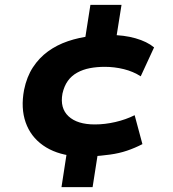

<svg xmlns="http://www.w3.org/2000/svg" viewBox="-20 -655 711 790"><path d="M233 115 259 -54 283 -13Q208 -21 157 -57Q106 -93 85.5 -151.5Q65 -210 79 -285Q90 -339 115.5 -378Q141 -417 177.5 -443.5Q214 -470 259.5 -485.5Q305 -501 357 -507L326 -469L352 -635H480L455 -478L433 -511Q490 -511 537.5 -497.5Q585 -484 614 -460L559 -341Q528 -361 489.5 -370.5Q451 -380 411 -380Q378 -380 349.5 -374.5Q321 -369 297.5 -356Q274 -343 259 -322Q244 -301 237 -270Q226 -210 262 -176.5Q298 -143 370 -143Q412 -143 455 -153Q498 -163 534 -181L566 -62Q535 -46 502.5 -35Q470 -24 433 -19Q396 -14 354 -11L386 -45L361 115Z"/></svg>

Font: Nunito Sans 7pt SemiExpanded ExtraBold
Style: Italic
Weight: 800
Width: 6
Italic angle: -9°
Designer: Vernon Adams
Foundry: Vernon Adams
Version: Version 3.101;gftools[0.9.27]